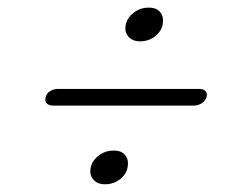

<svg xmlns="http://www.w3.org/2000/svg" viewBox="-20 -594 596 501"><path d="M345.6 -486.2Q325.7 -486.2 315.3 -498.2Q304.9 -510.1 307.7 -527.5Q311 -546.5 328.1 -560.3Q345.2 -574.1 368.4 -574.1Q388.8 -574.1 398.3 -561.9Q407.9 -549.8 404.6 -531.6Q401.8 -513 385.1 -499.6Q368.4 -486.2 345.6 -486.2ZM99.5 -341Q102 -351 111.2 -356.5Q120.5 -362 131 -362H500.5Q510.5 -362 516 -356.5Q521.5 -351 519 -341Q515.5 -330 506 -324.2Q496.5 -318.5 486 -318.5H118.5Q107.5 -318.5 101.8 -324.5Q96 -330.5 99.5 -341ZM254.1 -113.2Q234.2 -113.2 223.8 -125.2Q213.4 -137.1 216.2 -154.5Q219.5 -173.5 236.6 -187.3Q253.7 -201.1 276.9 -201.1Q297.3 -201.1 306.8 -188.9Q316.4 -176.8 313.1 -158.6Q310.3 -140 293.6 -126.6Q276.9 -113.2 254.1 -113.2Z"/></svg>

Font: Fraunces 9pt Soft Light
Style: Italic
Weight: 300
Italic angle: -16°
Version: Version 1.000;[0bf87f6ff]